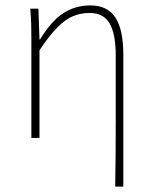

<svg xmlns="http://www.w3.org/2000/svg" viewBox="-20 -510 564 710"><path d="M406 180Q407 120 407.5 59.5Q408 -1 408 -62Q408 -123 408 -183.5Q408 -244 408 -304Q408 -384 385.5 -423Q363 -462 312 -462Q278 -462 249.5 -450Q221 -438 191.5 -408Q162 -378 126 -324V0H96V-360Q96 -389 95.5 -415.5Q95 -442 92 -478H122L126 -364H128Q170 -433 214.5 -461.5Q259 -490 314 -490Q377 -490 406.5 -445.5Q436 -401 436 -308V180Z"/></svg>

Font: Source Sans 3 Variable
Style: Regular
Weight: 200
Designer: Paul D. Hunt
Foundry: Adobe Systems Incorporated
Version: Version 3.026